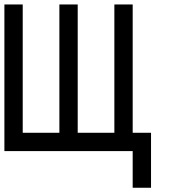

<svg xmlns="http://www.w3.org/2000/svg" viewBox="-20 -687 790 873"><path d="M0 0V-666.7H83.3V-83.3H250V-666.7H333.3V-83.3H500V-666.7H583.3V-83.3H666.7V166.7H583.3V0Z"/></svg>

Font: Galmuri11 Regular
Style: Regular
Weight: 400
Designer: Minseo Lee (Quiple)
Version: Version 2.356;hotconv 1.1.0;makeotfexe 2.6.0 DEVELOPMENT